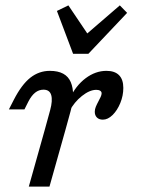

<svg xmlns="http://www.w3.org/2000/svg" viewBox="-20 -687 521 707"><path d="M140.2 -356.8Q123.3 -356.8 109.6 -346Q96 -335.2 84.8 -313.6L70 -284.2H12.8L30.9 -319.6Q59.7 -375.6 91.7 -400.9Q123.7 -426.1 163.6 -426.1Q223.1 -426.1 240.6 -384.5Q258.2 -342.9 239.4 -275.7L220.4 -206.7H144.2L164.7 -281.5Q174.3 -316.8 168.6 -336.8Q162.8 -356.8 140.2 -356.8ZM144.2 -206.7H220.4L162.2 0H86.1ZM329 -275.4Q329 -284.5 332.7 -293.6Q336.4 -302.6 342.9 -314.8Q347 -322.2 350.6 -330Q354.2 -337.7 354.2 -343.5Q354.2 -349.4 348.9 -352.8Q343.6 -356.2 334.6 -356.2Q310.2 -356.2 281.6 -333.5Q253.1 -310.9 236.2 -278.2L235.7 -322.8Q259 -371.7 295.3 -398.9Q331.6 -426.1 372 -426.1Q402.4 -426.1 418.2 -410.3Q434.1 -394.4 434.1 -363.2Q434.1 -334.7 423 -307.6Q411.8 -280.4 394.5 -263.4Q377.1 -246.4 358.8 -246.4Q344.8 -246.4 336.9 -254.3Q329 -262.2 329 -275.4ZM448.1 -639.6 305.5 -489H249.1L189.6 -646.7L231.8 -667.2L317.1 -540.6L270.5 -537.2L421.2 -667.2Z"/></svg>

Font: Playfair Micro SmCond SmLight
Style: Italic
Weight: 360
Width: 4
Italic angle: -15.6°
Designer: Claus Eggers Sørensen
Foundry: Claus Eggers Sørensen
Version: Version 2.203;Glyphs 3.3 (3326)